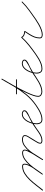

<svg xmlns="http://www.w3.org/2000/svg" viewBox="974 -1556 601 2588"><g transform="rotate(-90 1274.0 -261.5)"><path d="M2 17Q-2 13 1 8Q31 -29 66.5 -75.5Q102 -122 143 -165Q184 -208 230.5 -235.5Q277 -263 329 -263Q362 -263 362 -229Q362 -204 347 -171.5Q332 -139 309.5 -105Q287 -71 264 -40Q241 -9 226 13Q226 13 226 13Q226 13 226 13Q223 18 218 15Q213 12 216 7Q231 -15 253 -45Q275 -75 297.5 -108.5Q320 -142 335 -173.5Q350 -205 350 -229Q350 -251 329 -251Q279 -251 234 -223.5Q189 -196 149 -153.5Q109 -111 74.5 -65.5Q40 -20 11 16Q7 20 2 17ZM218 15Q213 12 216 7Q240 -28 271.5 -73.5Q303 -119 340.5 -162.5Q378 -206 421 -234.5Q464 -263 510 -263Q527 -263 539.5 -254Q552 -245 552 -227Q552 -207 536 -173.5Q520 -140 497.5 -103Q475 -66 453.5 -33.5Q432 -1 422 15Q419 21 414 17Q409 14 412 9Q419 -2 434 -25.5Q449 -49 467 -78Q485 -107 501.5 -136.5Q518 -166 529 -190Q540 -214 540 -227Q540 -240 531 -245.5Q522 -251 510 -251Q466 -251 424.5 -222.5Q383 -194 346.5 -151.5Q310 -109 279.5 -64.5Q249 -20 226 13Q223 18 218 15ZM422 16Q418 21 413 18Q408 14 412 9Q434 -26 462.5 -73Q491 -120 525.5 -163.5Q560 -207 601 -236Q642 -265 690 -265Q709 -265 728 -256.5Q747 -248 747 -225Q747 -205 734 -184Q721 -163 711 -146Q711 -146 711 -146Q711 -146 711 -146Q711 -146 711 -146Q711 -146 711 -146Q701 -129 690.5 -112Q680 -95 669 -78Q669 -78 669 -78Q669 -78 669 -78Q662 -65 653 -50Q644 -35 644 -20Q644 -8 654 -5Q664 -2 673 -2Q704 -2 732.5 -15Q761 -28 787 -46.5Q813 -65 838 -82Q842 -85 846 -80Q849 -76 844 -72Q819 -54 792 -35Q765 -16 735.5 -3Q706 10 673 10Q658 10 645 3.5Q632 -3 632 -20Q632 -37 641 -53.5Q650 -70 659 -84Q659 -84 659 -84Q659 -84 659 -84Q669 -101 679.5 -118.5Q690 -136 701 -153Q701 -153 701 -153Q701 -153 701 -153Q701 -153 701 -153Q710 -167 722.5 -187Q735 -207 735 -225Q735 -242 719 -247.5Q703 -253 690 -253Q645 -253 605 -224.5Q565 -196 531.5 -152.5Q498 -109 470.5 -63.5Q443 -18 422 16Q422 16 422 16Q422 16 422 16Z M836 -74Q833 -78 838 -82Q860 -98 883.5 -113Q907 -128 932 -142Q941 -147 963 -157.5Q985 -168 1009.5 -181Q1034 -194 1052 -207.5Q1070 -221 1070 -232Q1070 -244 1056.5 -249.5Q1043 -255 1034 -255Q1002 -255 978 -235.5Q954 -216 938 -186.5Q922 -157 914 -124.5Q906 -92 906 -66Q906 -39 917.5 -20.5Q929 -2 959 -2Q992 -2 1025.5 -14.5Q1059 -27 1090 -45.5Q1121 -64 1147 -82Q1147 -82 1147 -82Q1147 -82 1147 -82Q1151 -85 1155 -80Q1158 -76 1153 -72Q1127 -53 1094.5 -34Q1062 -15 1027.5 -2.5Q993 10 959 10Q924 10 909 -12Q894 -34 894 -66Q894 -95 903 -129.5Q912 -164 929.5 -195.5Q947 -227 973 -247Q999 -267 1034 -267Q1049 -267 1065.5 -258Q1082 -249 1082 -232Q1082 -215 1068 -203Q1050 -187 1025 -176Q1000 -165 978 -154Q944 -136 910.5 -115.5Q877 -95 844 -72Q840 -69 836 -74Z M1153 -72Q1149 -69 1145 -74Q1142 -78 1147 -82Q1230 -140 1290 -213.5Q1350 -287 1399 -369.5Q1448 -452 1497 -539Q1500 -544 1505 -541Q1510 -538 1507 -533Q1495 -511 1473.5 -474Q1452 -437 1425.5 -390.5Q1399 -344 1373 -294.5Q1347 -245 1325 -198Q1303 -151 1289.5 -112Q1276 -73 1276 -48Q1276 -25 1293.5 -14Q1311 -3 1332 -3Q1364 -3 1398 -15.5Q1432 -28 1463.5 -46Q1495 -64 1521 -82Q1525 -85 1529 -80Q1532 -76 1527 -72Q1501 -54 1468.5 -35Q1436 -16 1400.5 -3.5Q1365 9 1332 9Q1306 9 1285 -5.5Q1264 -20 1264 -48Q1264 -74 1277.5 -113.5Q1291 -153 1313 -200.5Q1335 -248 1361.5 -298Q1388 -348 1414 -394.5Q1440 -441 1462 -478.5Q1484 -516 1497 -539Q1500 -544 1505 -541Q1510 -538 1507 -533Q1458 -445 1408.5 -362Q1359 -279 1298.5 -205Q1238 -131 1153 -72Q1153 -72 1153 -72Q1153 -72 1153 -72ZM1303 -334Q1297 -334 1297 -340Q1297 -346 1303 -346Q1351 -346 1398.5 -346Q1446 -346 1494 -346Q1494 -346 1494 -346Q1494 -346 1494 -346Q1500 -346 1500 -340Q1500 -334 1494 -334Q1446 -334 1398.5 -334Q1351 -334 1303 -334Q1303 -334 1303 -334Q1303 -334 1303 -334Z M1519 -74Q1516 -78 1521 -82Q1543 -98 1566.5 -113Q1590 -128 1615 -142Q1624 -147 1646 -157.5Q1668 -168 1692.5 -181Q1717 -194 1735 -207.5Q1753 -221 1753 -232Q1753 -244 1739.5 -249.5Q1726 -255 1717 -255Q1685 -255 1661 -235.5Q1637 -216 1621 -186.5Q1605 -157 1597 -124.5Q1589 -92 1589 -66Q1589 -39 1600.5 -20.5Q1612 -2 1642 -2Q1675 -2 1708.5 -14.5Q1742 -27 1773 -45.5Q1804 -64 1830 -82Q1830 -82 1830 -82Q1830 -82 1830 -82Q1834 -85 1838 -80Q1841 -76 1836 -72Q1810 -53 1777.5 -34Q1745 -15 1710.5 -2.5Q1676 10 1642 10Q1607 10 1592 -12Q1577 -34 1577 -66Q1577 -95 1586 -129.5Q1595 -164 1612.5 -195.5Q1630 -227 1656 -247Q1682 -267 1717 -267Q1732 -267 1748.5 -258Q1765 -249 1765 -232Q1765 -215 1751 -203Q1733 -187 1708 -176Q1683 -165 1661 -154Q1627 -136 1593.5 -115.5Q1560 -95 1527 -72Q1523 -69 1519 -74Z M1828 -74Q1825 -79 1830 -82Q1889 -123 1950.5 -171.5Q2012 -220 2061 -274Q2062 -276 2066 -275Q2069 -275 2070 -273Q2080 -252 2102.5 -243.5Q2125 -235 2146 -234Q2149 -234 2151 -231Q2153 -227 2151 -225Q2131 -195 2111 -163.5Q2091 -132 2077 -98.5Q2063 -65 2063 -27Q2063 -9 2074 -3.5Q2085 2 2101 2Q2132 2 2168.5 -12Q2205 -26 2239 -45.5Q2273 -65 2298 -82Q2302 -85 2306 -80Q2309 -76 2304 -72Q2279 -54 2243.5 -34Q2208 -14 2170.5 0Q2133 14 2101 14Q2080 14 2065.5 5Q2051 -4 2051 -27Q2051 -66 2065 -101Q2079 -136 2099.5 -168Q2120 -200 2141 -231Q2143 -234 2146 -228Q2149 -222 2146 -222Q2121 -223 2096 -233.5Q2071 -244 2060 -267Q2058 -270 2065 -269Q2071 -268 2069 -266Q2020 -211 1958.5 -162.5Q1897 -114 1836 -72Q1831 -69 1828 -74Z M2304 -71Q2300 -67 2296 -72Q2293 -77 2298 -81Q2359 -124 2422 -169Q2485 -214 2538 -268Q2542 -272 2546 -268Q2550 -264 2546 -260Q2493 -206 2429.5 -160.5Q2366 -115 2304 -71Q2304 -71 2304 -71Q2304 -71 2304 -71Z"/></g></svg>

Font: FRB American Cursive Thin
Style: Italic
Weight: 100
Italic angle: -25°
Version: Version 2.0;Modular Font Editor K font №1